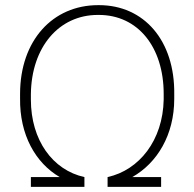

<svg xmlns="http://www.w3.org/2000/svg" viewBox="-20 -726 752 746"><path d="M100 0H308V-38C185 -65 100 -181 100 -339V-360C102 -543 209 -668 360 -668H364C516 -668 616 -543 616 -361V-339C613 -181 521 -65 398 -38V0H606V-38H494C591 -93 657 -202 657 -342V-359C660 -569 539 -706 365 -706H361C185 -706 58 -569 58 -361V-344C56 -202 118 -93 212 -38H100Z"/></svg>

Font: Fixel Text 20240404 ExtraLight
Style: Italic
Weight: 200
Width: 4
Italic angle: -10°
Designer: AlfaBravo + MacPaw
Foundry: Kyrylo Tkachov, Marchela Mozhyna, Serhii Makarenko, Maria Weinstein, Zakhar Kryvoshyya
Version: Version 1.211;Glyphs 3.2 (3225)